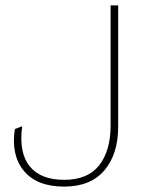

<svg xmlns="http://www.w3.org/2000/svg" viewBox="-20 -680 551 710"><path d="M417 -660V-212Q417 -110 366 -50Q315 10 217 10Q116 10 68 -48.5Q20 -107 35 -203L62 -213Q49 -116 89.5 -65.5Q130 -15 217 -15Q305 -15 347 -69Q389 -123 389 -216V-660Z"/></svg>

Font: Work Sans ExtraLight
Style: Regular
Weight: 200
Designer: Wei Huang
Foundry: Wei Huang
Version: Version 2.010; ttfautohint (v1.8.3)